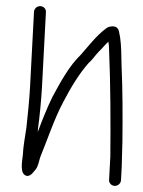

<svg xmlns="http://www.w3.org/2000/svg" viewBox="-20 -554 467 627"><path d="M91 -515 78 -268C76.2 -233.8 70.2 -170.6 66.2 -137C61.2 -103.4 56.1 -77.9 54.5 -47C51.5 -22.7 45.2 11.9 64.5 19.5C79 25.2 90.5 5.8 96.6 -1C104.4 -9.9 107.7 -28.9 111.1 -40C133.8 -95.5 158 -167.7 186.6 -221C210.9 -267.7 238.5 -313.3 269.2 -348C280.3 -357.2 291.1 -373.3 302.2 -385C315.8 -398 320.7 -405.4 333.9 -418C335.5 -410 336.3 -400 336.3 -388C341 -278 341.3 -158.8 340.3 -43L336.2 34C335.7 44.6 344.7 53 355.2 53C365.8 53 374.7 44.6 375.2 34L377.5 -10C378 -20 378.3 -31.7 378.4 -45C378.9 -55 379.3 -70 379.7 -90C380.7 -173 380.6 -262.1 376.9 -341C376.3 -374.2 376.2 -403.2 372.5 -430C369.2 -445.6 369.7 -458.7 359.9 -465C350.8 -470.8 332.8 -467.3 326.2 -461C294.4 -437.3 269.8 -404.5 243.7 -375C207.4 -340.6 177.6 -286.7 151.5 -238C133.6 -201.7 117.9 -162.1 103.4 -123C103.7 -128 103.7 -128 104 -134C109.2 -168.5 115.1 -231.8 117 -268L130 -515C130.5 -525.6 121.5 -534 111 -534C100.4 -534 91.5 -525.6 91 -515Z"/></svg>

Font: Just Breathe
Style: Obl1
Weight: 400
Foundry: Cannot Into Space Fonts
Version: Version 0.72